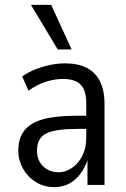

<svg xmlns="http://www.w3.org/2000/svg" viewBox="-20 -759 519 788"><path d="M203 9Q160 9 126.5 -12Q93 -33 74 -67.5Q55 -102 55 -141Q55 -192 80.5 -224Q106 -256 158.5 -270Q211 -284 293 -284H345V-230H301Q254 -230 221.5 -225.5Q189 -221 169.5 -211Q150 -201 141 -184Q132 -167 132 -141Q132 -100 157.5 -76Q183 -52 221 -52Q249 -52 275.5 -70Q302 -88 318 -120Q334 -152 334 -192V-336Q334 -388 311 -411.5Q288 -435 239 -435Q205 -435 169.5 -424Q134 -413 97 -387L71 -445Q96 -463 125.5 -474.5Q155 -486 186 -492.5Q217 -499 247 -499Q300 -499 336 -480.5Q372 -462 390.5 -425Q409 -388 409 -330V0H339V-107H341Q330 -73 310.5 -46.5Q291 -20 264 -5.5Q237 9 203 9ZM217 -556 107 -739H190L274 -556Z"/></svg>

Font: Nunito Sans 10pt Condensed
Style: Regular
Weight: 400
Width: 3
Designer: Vernon Adams
Foundry: Vernon Adams
Version: Version 3.101;gftools[0.9.27]